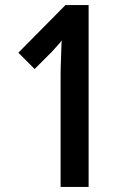

<svg xmlns="http://www.w3.org/2000/svg" viewBox="-20 -734 494 754"><path d="M328 0V-714H237L52 -527L116 -463L183 -530C199 -547 221 -572 222 -575C221 -533 218 -476 218 -444V0Z"/></svg>

Font: Noto Sans Sinhala UI ExtraCondensed SemiBold
Style: Regular
Weight: 600
Width: 2
Designer: Jelle Bosma - Monotype Design Team
Foundry: Monotype Imaging Inc.
Version: Version 2.006